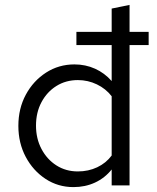

<svg xmlns="http://www.w3.org/2000/svg" viewBox="-20 -757 640 784"><path d="M280 7Q217 7 166 -26.5Q115 -60 85 -116.5Q55 -173 55 -243Q55 -314 85.5 -370.5Q116 -427 168 -460.5Q220 -494 284 -494Q329 -494 368 -476.5Q407 -459 436 -426V-573H292V-627H436V-722L509 -737V-627H587V-573H509V0H436V-65Q408 -30 368 -11.5Q328 7 280 7ZM298 -57Q341 -57 377 -74Q413 -91 436 -122V-364Q412 -395 375.5 -412.5Q339 -430 298 -430Q249 -430 210.5 -406Q172 -382 149.5 -340Q127 -298 127 -244Q127 -191 149.5 -148.5Q172 -106 210.5 -81.5Q249 -57 298 -57Z"/></svg>

Font: Red Hat Mono
Style: Regular
Weight: 300
Monospace: yes
Designer: Pentagram, MCKL
Foundry: Pentagram, MCKL
Version: Version 1.023